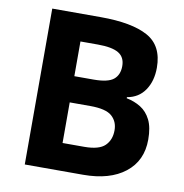

<svg xmlns="http://www.w3.org/2000/svg" viewBox="-80 -790 832 866"><g transform="rotate(10 336.0 -357.0)"><path d="M312 -714Q455 -714 528 -674Q601 -634 601 -533Q601 -472 572.5 -430Q544 -388 491 -379V-374Q527 -367 556 -349Q585 -331 602 -297Q619 -263 619 -207Q619 -110 549 -55Q479 0 357 0H90V-714ZM329 -431Q395 -431 420.5 -452Q446 -473 446 -513Q446 -554 416 -572Q386 -590 321 -590H241V-431ZM241 -311V-125H340Q408 -125 435 -151.5Q462 -178 462 -222Q462 -262 434.5 -286.5Q407 -311 335 -311Z"/></g></svg>

Font: Noto Sans Gurmukhi
Style: Bold
Weight: 700
Designer: Jelle Bosma - Monotype Design Team
Foundry: Monotype Imaging Inc.
Version: Version 2.004; ttfautohint (v1.8.4.7-5d5b)